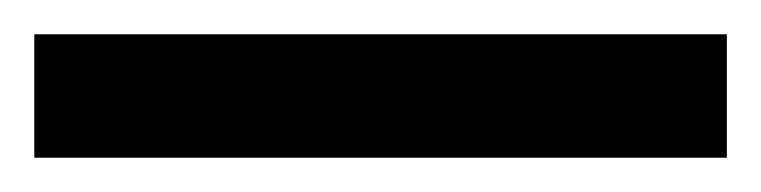

<svg xmlns="http://www.w3.org/2000/svg" viewBox="-22 -23 444 112"><path d="M-2 69V-3H402V69Z"/></svg>

Font: Noto Sans Kannada UI Condensed Black
Style: Regular
Weight: 900
Width: 3
Designer: Jelle Bosma - Monotype Design Team
Foundry: Monotype Imaging Inc.
Version: Version 2.005; ttfautohint (v1.8.4.7-5d5b)